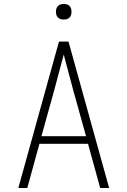

<svg xmlns="http://www.w3.org/2000/svg" viewBox="-20 -944 640 964"><path d="M72 0 276 -735H324L528 0H483L422 -222H178L117 0ZM412 -260 348 -490Q336 -535 324 -580Q312 -625 300 -670Q288 -625 276 -580Q264 -535 252 -490L188 -260ZM300 -846Q292 -846 284.5 -848Q277 -850 271 -856Q265 -862 263 -869.5Q261 -877 261 -885Q261 -893 263 -900.5Q265 -908 271 -914Q277 -920 284.5 -922Q292 -924 300 -924Q308 -924 315.5 -922Q323 -920 329 -914Q335 -908 337 -900.5Q339 -893 339 -885Q339 -877 337 -869.5Q335 -862 329 -856Q323 -850 315.5 -848Q308 -846 300 -846Z"/></svg>

Font: Iosevka Aile Extralight
Style: Regular
Weight: 200
Designer: Belleve Invis
Foundry: Belleve Invis
Version: Version 31.1.0; ttfautohint (v1.8.4)